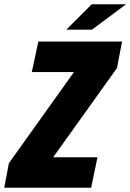

<svg xmlns="http://www.w3.org/2000/svg" viewBox="-59 -886 615 906"><path d="M493 -565 192 -144H401L371 0H-39L-17 -116L290 -546H91L122 -690H517ZM374 -866H536L375 -746H254Z"/></svg>

Font: Decalotype Black Italic
Style: Regular
Weight: 900
Italic angle: -12°
Designer: Alfredo Marco Pradil
Foundry: Alfredo Marco Pradil
Version: Version 1.0